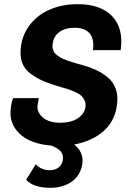

<svg xmlns="http://www.w3.org/2000/svg" viewBox="-20 -691 636 926"><path d="M32.2 -168.9Q34.2 -192.4 43 -217.8H167Q166 -213.4 164.1 -200.2Q162.1 -187 161.1 -183.1Q156.7 -151.4 185.5 -125.2Q214.4 -99.1 272 -99.1Q323.2 -99.1 355.5 -120.6Q387.7 -142.1 392.1 -175.8Q394.5 -192.9 387.7 -207Q380.9 -221.2 371.1 -230Q361.3 -238.8 341.8 -247.6Q322.3 -256.3 309.6 -260.5Q296.9 -264.6 273.9 -271Q224.1 -285.2 192.9 -298.3Q161.6 -311.5 130.1 -333.7Q98.6 -356 86.7 -389.2Q74.7 -422.4 81.1 -467.8Q89.8 -529.8 128.2 -576.4Q166.5 -623 225.1 -647Q283.7 -670.9 355 -670.9Q465.3 -670.9 521 -612.8Q576.7 -554.7 562 -449.2H428.2Q435.5 -501.5 412.8 -529.3Q390.1 -557.1 339.8 -557.1Q294.9 -557.1 266.6 -536.6Q238.3 -516.1 233.9 -479Q231.9 -466.8 234.4 -456.5Q236.8 -446.3 241.5 -438.7Q246.1 -431.2 256.3 -423.8Q266.6 -416.5 275.1 -411.6Q283.7 -406.7 300 -400.9Q316.4 -395 326.9 -391.8Q337.4 -388.7 356.9 -382.8Q404.3 -370.6 438.2 -355.7Q472.2 -340.8 499.8 -317.6Q527.3 -294.4 538.8 -260.7Q550.3 -227.1 543.9 -183.1Q533.2 -104.5 477.5 -56.9Q421.9 -9.3 337.9 5.9Q384.8 43.9 377 99.1Q368.7 154.3 326.7 184.6Q284.7 214.8 222.2 214.8Q141.6 214.8 106 175.8L152.8 101.1Q178.2 129.9 221.2 129.9Q246.1 129.9 263.2 116.2Q280.3 102.5 283.2 79.1Q286.1 57.1 274.2 41Q262.2 24.9 228 11.2Q124.5 2.9 73.2 -47.4Q22 -97.7 32.2 -168.9Z"/></svg>

Font: Human Sans Bold
Style: Italic
Weight: 700
Italic angle: -8°
Designer: Tim Radville
Foundry: Continuum
Version: Version 1.000;FEAKit 1.0